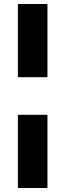

<svg xmlns="http://www.w3.org/2000/svg" viewBox="-20 -830 325 955"><path d="M69 105V-259H216V105ZM69 -446V-810H216V-446Z"/></svg>

Font: Fix15 Mono
Style: Bold
Weight: 700
Designer: Carrois Corporate & Edenspiekermann AG
Foundry: Carrois Corporate GbR & Edenspiekermann AG
Version: Version 3.206